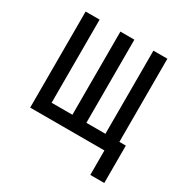

<svg xmlns="http://www.w3.org/2000/svg" viewBox="-160 -681 919 952"><g transform="rotate(30 300.0 -205.0)"><path d="M60 0V-550H140V-74H259V-550H339V-74H448V-550H528V-74H565V140H485V0Z"/></g></svg>

Font: JetBrainsMono NF
Style: Regular
Weight: 400
Monospace: yes
Designer: Philipp Nurullin, Konstantin Bulenkov
Foundry: JetBrains
Version: Version 1.0.2; ttfautohint (v1.8.3)